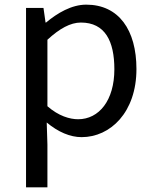

<svg xmlns="http://www.w3.org/2000/svg" viewBox="-20 -577 660 826"><path d="M92 229H184V45L181 -50C230 -9 282 13 331 13C455 13 567 -94 567 -280C567 -448 491 -557 351 -557C288 -557 227 -521 178 -480H176L167 -543H92ZM316 -64C280 -64 232 -78 184 -120V-406C236 -454 283 -480 328 -480C432 -480 472 -400 472 -279C472 -145 406 -64 316 -64Z"/></svg>

Font: Noto Sans CJK SC
Style: Regular
Weight: 400
Designer: Ryoko NISHIZUKA 西塚涼子 (kana, bopomofo & ideographs); Paul D. Hunt (Latin, Greek & Cyrillic); Sandoll Communications 산돌커뮤니
Foundry: Adobe
Version: Version 2.004;hotconv 1.0.118;makeotfexe 2.5.65603